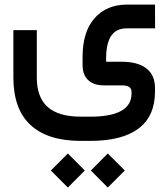

<svg xmlns="http://www.w3.org/2000/svg" viewBox="-20 -404 744 848"><path d="M381.3 349.1 456.1 273.9 531.2 349.1 456.1 424.3ZM204.6 349.1 279.8 273.9 354.5 349.1 279.8 424.3ZM344.7 -152.3Q344.7 -263.7 397.7 -323.7Q450.7 -383.8 542 -383.8H654.8H664.6V-374L665 -288.6V-278.8H655.3H539.6Q495.6 -278.8 472.9 -248.3Q450.2 -217.8 448.7 -152.3V-131.3H517.1Q588.9 -131.3 626.7 -101.8Q664.6 -72.3 664.6 -14.2V0Q664.6 108.9 592 163.6Q519.5 218.3 378.4 218.3H337.4Q190.4 218.3 114.7 147.9Q39.1 77.6 39.1 -61V-261.2V-271H48.8H132.8H142.6V-261.2V-61Q142.6 25.9 190.7 68.6Q238.8 111.3 337.4 111.3H378.4Q561 111.3 561 8.8V2.9Q561 -12.2 551.3 -19.5Q541.5 -26.9 517.1 -26.9H439.9Q394.5 -26.9 369.6 -50Q344.7 -73.2 344.7 -117.2Z"/></svg>

Font: Shabnam Medium WOL
Style: Medium-WOL
Weight: 500
Foundry: DejaVu fonts team - Redesigned by Saber Rastikerdar - Based on Vazir font
Version: Version 5.0.0